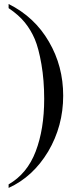

<svg xmlns="http://www.w3.org/2000/svg" viewBox="-20 -714 372 948"><path d="M22.5 -673.8V-694.3Q151.4 -629.9 221.7 -507.8Q292 -387.7 292 -241.2Q292 -91.8 217.8 34.2Q142.6 159.2 22.5 213.9V196.3Q114.3 143.6 156.2 33.7Q198.2 -76.2 198.2 -225.6Q198.2 -317.4 184.6 -396.5Q170.9 -475.6 151.9 -520.5Q132.8 -565.4 103 -602.5Q73.2 -639.6 22.5 -673.8Z"/></svg>

Font: Menaion Unicode
Style: Regular
Weight: 400
Designer: Aleksandr Andreev
Foundry: Ponomar Technologies, Inc.
Version: 2.0